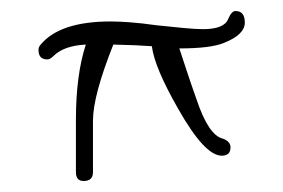

<svg xmlns="http://www.w3.org/2000/svg" viewBox="-20 -321 514 349"><path d="M132 8Q118 8 118 -8V-103Q118 -185 136 -240Q96 -238 77 -219Q71 -213 66 -213Q50 -213 50 -230Q50 -236 54 -240Q89 -282 181 -282Q195 -282 216 -280.5Q237 -279 265 -275Q294 -272 315 -270Q336 -268 349 -268Q388 -268 395 -287Q401 -301 408 -301Q425 -301 425 -280Q425 -258 387 -243Q363 -233 306 -233Q311 -218 318.5 -195Q326 -172 337 -141Q359 -75 385 -69Q399 -64 399 -53Q399 -38 383 -38Q352 -38 304 -123Q261 -198 256 -237Q231 -239 186 -240Q149 -147 149 -102V-8Q149 8 132 8Z"/></svg>

Font: Ole
Style: Regular
Weight: 400
Designer: Robert E. Leuschke
Foundry: Robert E. Leuschke
Version: Version 1.010; ttfautohint (v1.8.3)